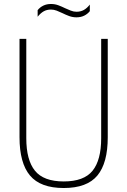

<svg xmlns="http://www.w3.org/2000/svg" viewBox="-20 -935 639 964"><path d="M300 9Q183 9 130.5 -53.8Q78 -116.5 78 -246V-740H112V-241Q112 -131.5 155.5 -77.8Q199 -24 300 -24Q401.5 -24 444.8 -77.8Q488 -131.5 488 -241V-740H521V-246Q521 -116.5 469 -53.8Q417 9 300 9ZM364 -848Q344.5 -848 327 -854.5Q309.5 -861 293.5 -869Q279 -876 264.8 -881.5Q250.5 -887 236 -887Q215 -887 199.2 -878Q183.5 -869 169 -851V-884Q180.5 -898.5 197.5 -906.8Q214.5 -915 236 -915Q255.5 -915 273 -908.5Q290.5 -902 306.5 -894Q321 -887.5 335.2 -881.8Q349.5 -876 364 -876Q385 -876 401 -885Q417 -894 431 -912V-879Q420 -865 403 -856.5Q386 -848 364 -848Z"/></svg>

Font: Encode Sans Cnd Th
Style: Regular
Weight: 100
Width: 3
Designer: Multiple Designers
Foundry: Impallari Type
Version: Version 3.002; ttfautohint (v1.8.3) -l 8 -r 50 -G 200 -x 14 